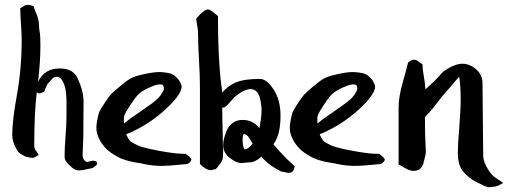

<svg xmlns="http://www.w3.org/2000/svg" viewBox="-20 -704 2132 791"><path d="M63.5 -669.9Q66.4 -671.9 74.7 -677.2Q83 -682.6 89.8 -683.6Q96.7 -683.6 99.6 -683.6Q102.5 -683.6 108.4 -681.6Q114.3 -679.7 118.2 -678.7Q121.1 -668 127.4 -653.3Q133.8 -638.7 137.2 -626.5Q140.6 -614.3 140.6 -600.6Q140.6 -587.9 143.6 -571.3Q146.5 -554.7 146.5 -516.6Q146.5 -449.2 136.7 -367.2Q163.1 -421.9 225.6 -421.9Q281.2 -421.9 298.8 -382.8Q324.2 -331.1 324.2 -284.2Q324.2 -256.8 323.7 -213.4Q323.2 -169.9 323.2 -142.6Q323.2 -127 321.8 -104.5Q320.3 -82 320.3 -66.4Q320.3 -46.9 333 -39.1Q335 -35.2 347.2 -38.6Q359.4 -42 362.3 -42Q379.9 -42 379.9 -30.3Q379.9 -26.4 377 -23.4Q374 -20.5 368.7 -17.1Q363.3 -13.7 361.3 -11.7Q353.5 -10.7 342.3 -7.8Q331.1 -4.9 322.3 -3.4Q313.5 -2 303.7 -2Q288.1 -2 273.4 -16.6Q272.5 -17.6 265.6 -23.9Q258.8 -30.3 257.3 -32.2Q255.9 -34.2 252 -39.6Q248 -44.9 247.1 -49.3Q246.1 -53.7 246.1 -59.6Q246.1 -91.8 250 -142.6Q253.9 -193.4 253.9 -226.6V-287.1Q253.9 -315.4 249 -339.8Q240.2 -379.9 218.8 -387.7Q218.8 -387.7 211.9 -387.7Q208 -387.7 204.6 -386.2Q201.2 -384.8 197.8 -381.8Q194.3 -378.9 192.4 -376.5Q190.4 -374 186.5 -369.6Q182.6 -365.2 180.7 -363.3Q175.8 -358.4 172.9 -352.5Q169.9 -346.7 167 -338.9Q164.1 -331.1 162.1 -326.2Q158.2 -325.2 152.8 -322.8Q147.5 -320.3 145 -319.3Q142.6 -318.4 136.7 -320.3Q133.8 -322.3 131.8 -325.2Q121.1 -242.2 121.1 -103.5Q121.1 -95.7 124 -89.8Q127 -84 132.3 -77.1Q137.7 -70.3 139.6 -65.4Q136.7 -64.5 128.4 -59.1Q120.1 -53.7 114.3 -53.7Q107.4 -53.7 96.7 -56.2Q85.9 -58.6 83 -59.6Q79.1 -62.5 71.8 -66.4Q64.5 -70.3 59.6 -74.2Q54.7 -78.1 50.8 -84Q30.3 -120.1 30.3 -147.5Q30.3 -206.1 49.8 -313.5Q69.3 -420.9 69.3 -539.1Q69.3 -564.5 66.4 -604.5Q63.5 -644.5 63.5 -669.9Z M490.2 -215.8Q490.2 -212.9 490.7 -206.5Q491.2 -200.2 491.2 -195.3Q511.7 -212.9 560.1 -245.6Q608.4 -278.3 628.9 -296.9Q643.6 -311.5 652.3 -329.1Q655.3 -334 655.3 -339.8Q655.3 -345.7 651.4 -353.5Q645.5 -356.4 637.7 -356.4Q629.9 -356.4 615.2 -351.6Q569.3 -334 549.8 -315.4Q529.3 -293 501 -246.1Q490.2 -228.5 490.2 -215.8ZM758.8 -32.2Q753.9 -27.3 739.3 -27.3Q739.3 -27.3 719.7 -25.4Q672.9 -20.5 646.5 -20.5Q612.3 -20.5 578.1 -27.3Q571.3 -29.3 560.1 -31.2Q548.8 -33.2 546.9 -33.2Q491.2 -42 461.9 -59.6Q433.6 -75.2 418.9 -89.8Q399.4 -109.4 388.7 -131.8Q377 -155.3 377 -176.8Q377 -190.4 379.9 -205.1Q384.8 -232.4 388.7 -242.2Q392.6 -252 412.1 -281.2Q427.7 -304.7 435.5 -313.5Q443.4 -322.3 469.7 -344.7Q497.1 -368.2 513.2 -377.9Q529.3 -387.7 552.7 -393.6Q607.4 -407.2 634.8 -407.2Q657.2 -407.2 681.6 -401.4Q694.3 -398.4 710.9 -381.8Q717.8 -375 723.1 -363.3Q728.5 -351.6 728.5 -347.7Q728.5 -319.3 677.7 -268.6Q613.3 -204.1 528.3 -163.1Q515.6 -156.2 500 -151.4Q506.8 -133.8 516.6 -122.1Q525.4 -115.2 548.8 -104.5Q563.5 -97.7 602.1 -89.4Q640.6 -81.1 670.4 -76.7Q700.2 -72.3 703.1 -72.3Q718.8 -70.3 745.1 -70.3Q749 -66.4 752.9 -64Q756.8 -61.5 758.8 -59.6Q768.6 -49.8 768.6 -45.9Q768.6 -42 758.8 -32.2Z M848.6 -2.9Q829.1 -2.9 803.7 -28.3V-347.7Q803.7 -390.6 799.8 -457Q795.9 -523.4 795.9 -566.4Q795.9 -577.1 794.4 -586.4Q793 -595.7 791 -606.9Q789.1 -618.2 788.1 -627Q791 -629.9 793 -632.3Q794.9 -634.8 795.9 -635.7Q819.3 -662.1 834 -665H837.9Q842.8 -665 852.5 -658.2Q862.3 -651.4 870.1 -644.5L877.9 -637.7Q877.9 -461.9 891.6 -355.5Q895.5 -332 895.5 -322.3Q916 -348.6 950.2 -363.8Q984.4 -378.9 1050.8 -378.9Q1078.1 -378.9 1106.9 -335.9Q1135.7 -293 1135.7 -226.6Q1135.7 -148.4 1106.4 -109.4Q1156.2 -51.8 1187.5 -25.4L1194.3 -17.6Q1193.4 -15.6 1191.4 -8.8Q1189.5 -2 1187.5 0Q1180.7 7.8 1172.9 7.8H1166Q1162.1 7.8 1153.3 5.4Q1144.5 2.9 1138.7 2.9Q1132.8 -1 1121.1 -6.8Q1079.1 -30.3 1057.6 -58.6Q1030.3 -35.2 1009.8 -35.2H1006.8Q1000 -35.2 989.7 -33.7Q979.5 -32.2 974.6 -32.2Q954.1 -32.2 926.8 -53.2Q899.4 -74.2 899.4 -106.4Q899.4 -116.2 902.3 -130.4Q905.3 -144.5 913.1 -164.1Q920.9 -183.6 938 -196.8Q955.1 -210 979.5 -210Q1021.5 -210 1048.8 -175.8Q1057.6 -222.7 1057.6 -249Q1057.6 -259.8 1056.2 -271.5Q1054.7 -283.2 1050.8 -299.8Q1046.9 -316.4 1037.1 -326.7Q1027.3 -336.9 1012.7 -336.9Q986.3 -336.9 949.2 -306.6Q945.3 -303.7 935.1 -291.5Q924.8 -279.3 915.5 -270Q906.2 -260.7 899.4 -260.7H895.5Q895.5 -241.2 896 -216.3Q896.5 -191.4 897 -168.9Q897.5 -146.5 897.9 -127Q898.4 -107.4 898.4 -95.7L899.4 -83Q899.4 -54.7 896 -44.9Q892.6 -35.2 882.8 -24.4Q880.9 -21.5 875 -13.7L868.2 -6.8Q864.3 -6.8 857.9 -4.9Q851.6 -2.9 848.6 -2.9ZM984.4 -151.4Q979.5 -149.4 979.5 -127.9Q979.5 -104.5 986.3 -88.9Q1003.9 -88.9 1020.5 -112.3Q1005.9 -137.7 1001.5 -143.1Q997.1 -148.4 988.3 -151.4Z M1287.1 -215.8Q1287.1 -212.9 1287.6 -206.5Q1288.1 -200.2 1288.1 -195.3Q1308.6 -212.9 1356.9 -245.6Q1405.3 -278.3 1425.8 -296.9Q1440.4 -311.5 1449.2 -329.1Q1452.1 -334 1452.1 -339.8Q1452.1 -345.7 1448.2 -353.5Q1442.4 -356.4 1434.6 -356.4Q1426.8 -356.4 1412.1 -351.6Q1366.2 -334 1346.7 -315.4Q1326.2 -293 1297.9 -246.1Q1287.1 -228.5 1287.1 -215.8ZM1555.7 -32.2Q1550.8 -27.3 1536.1 -27.3Q1536.1 -27.3 1516.6 -25.4Q1469.7 -20.5 1443.4 -20.5Q1409.2 -20.5 1375 -27.3Q1368.2 -29.3 1356.9 -31.2Q1345.7 -33.2 1343.8 -33.2Q1288.1 -42 1258.8 -59.6Q1230.5 -75.2 1215.8 -89.8Q1196.3 -109.4 1185.5 -131.8Q1173.8 -155.3 1173.8 -176.8Q1173.8 -190.4 1176.8 -205.1Q1181.6 -232.4 1185.5 -242.2Q1189.5 -252 1209 -281.2Q1224.6 -304.7 1232.4 -313.5Q1240.2 -322.3 1266.6 -344.7Q1293.9 -368.2 1310.1 -377.9Q1326.2 -387.7 1349.6 -393.6Q1404.3 -407.2 1431.6 -407.2Q1454.1 -407.2 1478.5 -401.4Q1491.2 -398.4 1507.8 -381.8Q1514.6 -375 1520 -363.3Q1525.4 -351.6 1525.4 -347.7Q1525.4 -319.3 1474.6 -268.6Q1410.2 -204.1 1325.2 -163.1Q1312.5 -156.2 1296.9 -151.4Q1303.7 -133.8 1313.5 -122.1Q1322.3 -115.2 1345.7 -104.5Q1360.4 -97.7 1398.9 -89.4Q1437.5 -81.1 1467.3 -76.7Q1497.1 -72.3 1500 -72.3Q1515.6 -70.3 1542 -70.3Q1545.9 -66.4 1549.8 -64Q1553.7 -61.5 1555.7 -59.6Q1565.4 -49.8 1565.4 -45.9Q1565.4 -42 1555.7 -32.2Z M1724.6 -32.2Q1715.8 0 1683.6 0Q1668 0 1648.4 -11.7Q1628.9 -23.4 1622.1 -26.4V-261.7Q1622.1 -304.7 1639.6 -366.2Q1657.2 -427.7 1661.1 -446.3Q1664.1 -448.2 1668.5 -451.7Q1672.9 -455.1 1676.8 -456.5Q1680.7 -458 1684.6 -458Q1691.4 -458 1697.3 -455.1Q1703.1 -452.1 1709.5 -446.8Q1715.8 -441.4 1720.7 -438.5Q1720.7 -418 1726.6 -386.2Q1732.4 -354.5 1732.4 -335.9Q1759.8 -360.4 1775.4 -376Q1791 -391.6 1793.9 -396Q1796.9 -400.4 1802.2 -405.3Q1807.6 -410.2 1819.3 -418Q1856.4 -441.4 1885.7 -441.4Q1917 -441.4 1944.3 -416Q1967.8 -393.6 1967.8 -362.3Q1967.8 -304.7 1969.2 -213.4Q1970.7 -122.1 1970.7 -63.5Q1970.7 -35.2 1997.1 3.9Q2004.9 14.6 2012.7 21.5Q2020.5 28.3 2033.2 36.1Q2045.9 43.9 2052.7 49.8Q2048.8 51.8 2038.6 57.6Q2028.3 63.5 2020.5 64.5Q2017.6 64.5 2009.3 65.9Q2001 67.4 1997.1 67.4Q1986.3 67.4 1972.7 60.5Q1947.3 47.9 1938 43.5Q1928.7 39.1 1913.6 27.3Q1898.4 15.6 1885.7 0Q1866.2 -26.4 1866.2 -74.2Q1866.2 -106.4 1872.1 -179.2Q1877.9 -252 1877.9 -293.9Q1877.9 -347.7 1872.1 -387.7Q1861.3 -377 1845.2 -357.4Q1829.1 -337.9 1822.3 -331.1Q1809.6 -318.4 1781.2 -280.8Q1752.9 -243.2 1730.5 -221.7Q1730.5 -180.7 1731.4 -149.4Q1732.4 -118.2 1733.4 -101.6Q1734.4 -85 1734.4 -79.1Q1734.4 -67.4 1724.6 -32.2Z"/></svg>

Font: Shelly2023
Style: Regular
Weight: 400
Version: Version 0.2